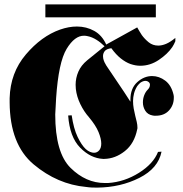

<svg xmlns="http://www.w3.org/2000/svg" viewBox="-20 -849 835 876"><path d="M465 -646 606 -724Q610 -716 615.5 -707.5Q621 -699 627 -689Q640 -671 658.5 -656Q677 -641 702 -641Q719 -641 738 -649Q757 -657 780 -676V-661Q777 -654 773.5 -647Q770 -640 766 -634Q744 -602 704.5 -575.5Q665 -549 620 -549Q609 -549 598 -551Q587 -553 575 -557Q553 -565 531 -582.5Q509 -600 488 -629Q466 -626 458 -616Q450 -606 450 -593Q450 -590 450.5 -587Q451 -584 451 -582Q453 -573 457 -564.5Q461 -556 465 -550Q488 -515 516.5 -473.5Q545 -432 575 -385V-394Q575 -446 606 -474Q637 -502 674 -502Q706 -502 734 -481Q762 -460 772 -416Q773 -412 773 -409V-403Q773 -369 751 -345Q729 -321 691 -321H684Q681 -321 677 -322Q654 -326 643 -343.5Q632 -361 632 -382Q632 -399 638 -414.5Q644 -430 654 -440Q659 -445 661.5 -450.5Q664 -456 664 -461Q665 -469 658.5 -474.5Q652 -480 643 -480Q638 -480 632.5 -478Q627 -476 621 -472Q617 -469 613.5 -465Q610 -461 606 -456Q596 -440 591.5 -422.5Q587 -405 587 -388Q587 -371 590 -354Q593 -337 597 -321Q601 -306 604 -292.5Q607 -279 607 -268V-263Q607 -261 606 -259Q593 -194 549.5 -159.5Q506 -125 456 -124H450Q393 -127 345.5 -175.5Q298 -224 291 -322L307 -323Q316 -262 334 -224.5Q352 -187 371 -169Q381 -160 391 -156Q401 -152 409 -152Q423 -152 432.5 -163Q442 -174 442 -194Q442 -216 429.5 -246.5Q417 -277 386 -314Q363 -340 346.5 -374Q330 -408 326 -443Q326 -448 325.5 -452.5Q325 -457 325 -462Q325 -493 337.5 -522Q350 -551 378 -574L457 -638Q440 -655 420 -667.5Q400 -680 380 -684Q376 -685 372 -685.5Q368 -686 364 -686Q321 -687 284 -626Q247 -565 236 -401L234 -363Q233 -344 232 -327Q232 -152 302 -83Q372 -14 458 -14H473Q548 -19 614 -60.5Q680 -102 701 -156L717 -157Q702 -81 616 -37.5Q530 6 423 7Q411 7 398.5 6.5Q386 6 373 4Q242 -8 133.5 -99Q25 -190 24 -382V-401Q27 -517 98 -600.5Q169 -684 254 -714Q274 -721 293 -724.5Q312 -728 331 -728Q374 -728 410 -708Q446 -688 465 -645ZM187 -829H691V-770H187Z"/></svg>

Font: Fette UNZ Fraktur
Style: Regular
Weight: 900
Foundry: UNZ1 Extensions by Catfonts.de
Version: Version 0.000 2012 initial release